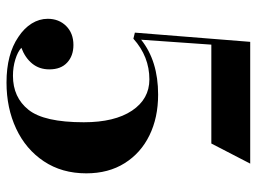

<svg xmlns="http://www.w3.org/2000/svg" viewBox="-116 -632 762 569"><g transform="rotate(90 264.5 -347.0)"><path d="M464.4 -708 404.8 -592.8H111.8L97.2 -384.8Q160.2 -435.1 259.8 -435.1Q328.1 -435.1 380.6 -409.4Q433.1 -383.8 463.1 -335.9Q493.2 -288.1 493.2 -222.2Q493.2 -149.9 457.5 -96.4Q421.9 -43 360.8 -14.4Q299.8 14.2 224.1 14.2Q140.1 14.2 88.9 -21Q63 -38.1 49.1 -60.5Q35.2 -83 35.2 -107.9Q35.2 -141.1 56.6 -162.6Q78.1 -184.1 112.8 -184.1Q145 -184.1 165 -165.5Q185.1 -147 185.1 -112.8Q185.1 -83 168 -62Q150.9 -41 121.1 -29.8Q132.8 -19 155.5 -12Q178.2 -4.9 204.1 -4.9Q268.1 -4.9 304.9 -51Q341.8 -97.2 341.8 -214.8Q341.8 -306.2 307.4 -357.7Q272.9 -409.2 214.8 -409.2Q147 -409.2 94.2 -361.8L76.2 -366.2L103.5 -708Z"/></g></svg>

Font: Neothic
Style: Regular
Weight: 400
Designer: Vasily Draigo aka Daymarius
Foundry: Vasily Draigo aka Daymarius
Version: Version 1.00 May 8, 2019, initial release